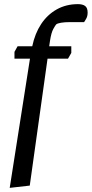

<svg xmlns="http://www.w3.org/2000/svg" viewBox="-20 -731 444 929"><path d="M27 178 125 -447H50V-480L65 -507H136Q149 -569 179 -614.5Q209 -660 254.5 -685.5Q300 -711 357 -711Q380 -711 392 -702Q404 -693 404 -670Q404 -652 396.5 -639.5Q389 -627 387 -624H319Q293 -624 275.5 -621Q258 -618 252 -613Q248 -609 238 -591Q228 -573 222 -534L218 -507H325V-475L309 -447H210L124 167Z"/></svg>

Font: Faustina Light Medium
Style: Italic
Weight: 500
Italic angle: -8°
Version: Version 1.200